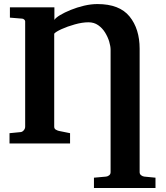

<svg xmlns="http://www.w3.org/2000/svg" viewBox="-20 -707 818 946"><path d="M442.9 219.2V168.5L502.9 163.1Q511.2 162.1 518.1 156.5Q524.9 150.9 524.9 141.1V-461.9Q524.9 -479 518.1 -502Q511.2 -524.9 497.8 -546.6Q484.4 -568.4 463.9 -582.8Q443.4 -597.2 416 -597.2Q385.7 -597.2 348.9 -586.9Q312 -576.7 283.2 -563.5Q254.4 -550.3 247.1 -541V-83Q247.1 -73.2 254.4 -68.6Q261.7 -64 270 -62L325.2 -50.8V0H26.9V-50.8L82 -56.2Q90.3 -57.1 97.2 -65.2Q104 -73.2 104 -83V-602.1Q104 -606.4 99.1 -610.8Q94.2 -615.2 88.9 -615.2L28.8 -620.1V-670.9H248V-608.9Q253.9 -619.1 275.6 -632.3Q297.4 -645.5 328.6 -658.2Q359.9 -670.9 394.3 -679Q428.7 -687 460 -687Q568.8 -687 618.4 -625.7Q668 -564.5 668 -466.8V141.1Q668 150.9 675.3 156.5Q682.6 162.1 690.9 163.1L746.1 168.5V219.2Z"/></svg>

Font: Charis
Style: Bold
Weight: 700
Designer: Walt Agee, Miriam Martin, Annie Olsen, Victor Gaultney, Lorna Priest, Alan Ward, Bob Hallissy, Martin Hosken, Sharon Cor
Foundry: SIL Global
Version: Version 7.000